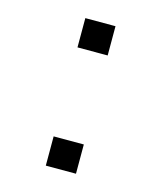

<svg xmlns="http://www.w3.org/2000/svg" viewBox="-79 -612 489 582"><g transform="rotate(15 165.5 -321.5)"><path d="M118.2 -89.8V-181.6H212.9V-89.8ZM118.2 -460.9V-552.7H212.9V-460.9Z"/></g></svg>

Font: Gothic A1 ExtraLight
Style: Regular
Weight: 275
Designer: HanYang I&C Co.,Ltd.
Foundry: HanYang I&C Co.,Ltd.
Version: Version 2.50